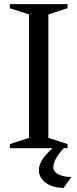

<svg xmlns="http://www.w3.org/2000/svg" viewBox="-20 -720 376 933"><path d="M28 -20 121 -50V-650L28 -680V-700H308V-680L215 -650V-50L308 -20V0H28ZM169 107Q169 78 190.5 48.5Q212 19 254 -16H308Q278 9 258.5 39.5Q239 70 239 93Q239 107 250 117.5Q261 128 281 134Q301 140 327 140L289 193Q254 193 227 182Q200 171 184.5 151.5Q169 132 169 107Z"/></svg>

Font: Wittgenstein
Style: Regular
Weight: 400
Designer: Jörg Drees
Foundry: Jörg Drees
Version: Version 1.003;Glyphs 3.1.2 (3151)